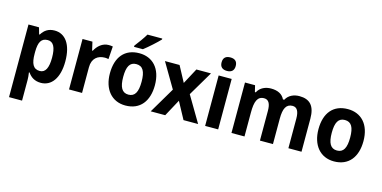

<svg xmlns="http://www.w3.org/2000/svg" viewBox="-90 -1267 3991 2007"><g transform="rotate(15 1905.5 -263.0)"><path d="M354 -556C287 -556 244 -526 213 -475H206L186 -546H72V240H213V16C213 -5 211 -32 206 -64H213C243 -21 285 10 353 10C467 10 544 -91 544 -273C544 -457 469 -556 354 -556ZM310 -441C372 -441 400 -385 400 -274C400 -165 372 -107 311 -107C239 -107 213 -162 213 -269V-290C214 -393 240 -441 310 -441Z M938 -556C871 -556 820 -509 792 -455H785L764 -546H657V0H798V-278C798 -375 858 -418 935 -418C944 -418 963 -416 973 -413L983 -552C969 -555 951 -556 938 -556Z M1461 -756V-766H1301C1275 -721 1231 -662 1198 -619V-606H1294C1344 -644 1427 -719 1461 -756ZM1513 -274C1513 -456 1414 -556 1271 -556C1113 -556 1026 -450 1026 -274C1026 -102 1119 10 1268 10C1428 10 1513 -103 1513 -274ZM1170 -274C1170 -385 1199 -438 1269 -438C1340 -438 1369 -385 1369 -274C1369 -163 1340 -108 1270 -108C1200 -108 1170 -163 1170 -274Z M1706 -279 1541 0H1698L1797 -183L1896 0H2054L1889 -279L2047 -546H1889L1798 -376L1707 -546H1549Z M2201 -760C2155 -760 2124 -740 2124 -687C2124 -635 2155 -614 2201 -614C2246 -614 2277 -635 2277 -687C2277 -740 2246 -760 2201 -760ZM2271 -546H2130V0H2271Z M3003 -556C2944 -556 2887 -533 2858 -478H2844C2819 -530 2769 -556 2696 -556C2638 -556 2579 -533 2550 -476H2541L2524 -546H2415V0H2556V-259C2556 -376 2578 -439 2652 -439C2701 -439 2723 -399 2723 -321V0H2864V-275C2864 -383 2890 -439 2960 -439C3009 -439 3031 -397 3031 -320V0H3173V-358C3173 -495 3116 -556 3003 -556Z M3770 -274C3770 -456 3671 -556 3528 -556C3370 -556 3283 -450 3283 -274C3283 -102 3376 10 3525 10C3685 10 3770 -103 3770 -274ZM3427 -274C3427 -385 3456 -438 3526 -438C3597 -438 3626 -385 3626 -274C3626 -163 3597 -108 3527 -108C3457 -108 3427 -163 3427 -274Z"/></g></svg>

Font: Noto Sans Gurmukhi SemiCondensed
Style: Bold
Weight: 700
Width: 4
Designer: Jelle Bosma - Monotype Design Team
Foundry: Monotype Imaging Inc.
Version: Version 2.004